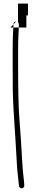

<svg xmlns="http://www.w3.org/2000/svg" viewBox="-20 -813 204 1060"><path d="M69 -694C65 -694 61.5 -692.7 58.5 -690C55.5 -687.3 54 -683.7 54 -679V-668C54 -660.7 53.3 -647.8 52 -629.5C50.7 -611.2 50 -581.3 50 -540V-455C50 -425 50.2 -381.8 50.5 -325.5C50.8 -269.2 56 -171 66 -31C68.7 6.3 70.7 40.3 72 71C73.3 101.7 75.3 127.7 78 149C80.7 170.3 82.3 186.3 83 197L85 213C85 217 86.7 220.3 90 223C93.3 225.7 97 226.8 101 226.5C105 226.2 108.3 224.3 111 221C113.7 217.7 114.7 214 114 210L113 194C107.2 144.4 103.5 102.6 102 68.5C100.7 38.2 98.7 4.3 96 -33L86 -173C82 -229 80 -323 80 -455V-540C80 -580 81 -614 83 -642C83.7 -651.3 84 -660 84 -668V-679C84 -683.7 82.5 -687.3 79.5 -690V-793H134.5V-728H125.5V-661H37.5Z"/></svg>

Font: Proton
Style: ExBd
Weight: 500
Version: Version 1.017